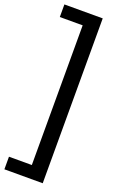

<svg xmlns="http://www.w3.org/2000/svg" viewBox="-210 -857 700 1125"><g transform="rotate(20 140.0 -294.0)"><path d="M-18 220V141.5H124.5V-729.5H-18V-808H221V220Z"/></g></svg>

Font: Encode Sans Condensed Condensed Medium
Style: Regular
Weight: 500
Width: 3
Designer: Multiple Designers
Foundry: Impallari Type
Version: Version 3.000; ttfautohint (v1.8.3) -l 8 -r 50 -G 200 -x 14 